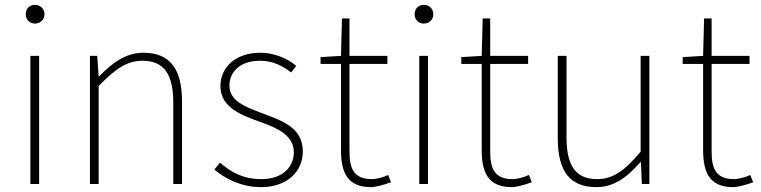

<svg xmlns="http://www.w3.org/2000/svg" viewBox="-20 -757 3130 790"><path d="M105 0H141V-527H105ZM124 -660C144 -660 163 -675 163 -698C163 -723 144 -737 124 -737C103 -737 86 -723 86 -698C86 -675 103 -660 124 -660Z M350 0H386V-403C453 -472 501 -507 566 -507C656 -507 693 -450 693 -334V0H729V-339C729 -475 678 -540 570 -540C497 -540 442 -498 388 -443H386L380 -527H350Z M1054 13C1165 13 1226 -55 1226 -133C1226 -236 1135 -262 1051 -294C988 -318 924 -342 924 -405C924 -457 963 -507 1050 -507C1105 -507 1143 -485 1178 -459L1199 -486C1161 -518 1105 -540 1053 -540C944 -540 887 -476 887 -403C887 -312 977 -282 1057 -253C1119 -231 1189 -200 1189 -131C1189 -71 1144 -20 1056 -20C978 -20 929 -50 885 -88L862 -59C909 -20 975 13 1054 13Z M1507 13C1525 13 1558 4 1589 -7L1577 -37C1558 -28 1530 -20 1510 -20C1433 -20 1418 -67 1418 -135V-494H1574V-527H1418V-681H1387L1383 -527L1299 -522V-494H1383V-140C1383 -48 1409 13 1507 13Z M1705 0H1741V-527H1705ZM1724 -660C1744 -660 1763 -675 1763 -698C1763 -723 1744 -737 1724 -737C1703 -737 1686 -723 1686 -698C1686 -675 1703 -660 1724 -660Z M2086 13C2104 13 2137 4 2168 -7L2156 -37C2137 -28 2109 -20 2089 -20C2012 -20 1997 -67 1997 -135V-494H2153V-527H1997V-681H1966L1962 -527L1878 -522V-494H1962V-140C1962 -48 1988 13 2086 13Z M2434 13C2507 13 2562 -29 2615 -90H2617L2621 0H2652V-527H2616V-133C2551 -55 2502 -20 2437 -20C2348 -20 2311 -76 2311 -192V-527H2275V-188C2275 -51 2326 13 2434 13Z M2997 13C3015 13 3048 4 3079 -7L3067 -37C3048 -28 3020 -20 3000 -20C2923 -20 2908 -67 2908 -135V-494H3064V-527H2908V-681H2877L2873 -527L2789 -522V-494H2873V-140C2873 -48 2899 13 2997 13Z"/></svg>

Font: Noto Sans CJK JP Thin
Style: Regular
Weight: 250
Designer: Ryoko NISHIZUKA (kana & ideographs); Paul D. Hunt (Latin, Greek & Cyrillic); Wenlong ZHANG (bopomofo); Sandoll Communica
Foundry: Adobe Systems Incorporated
Version: Version 1.004;PS 1.004;hotconv 1.0.82;makeotf.lib2.5.63406